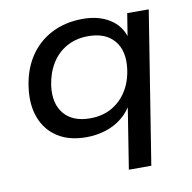

<svg xmlns="http://www.w3.org/2000/svg" viewBox="-77 -577 835 834"><g transform="rotate(-10 340.5 -160.0)"><path d="M425 180 470 -104H477Q458 -68 426.5 -42.5Q395 -17 354.5 -4Q314 9 268 9Q193 9 142.5 -23.5Q92 -56 70 -113.5Q48 -171 58 -246Q68 -324 105.5 -381Q143 -438 203.5 -469Q264 -500 341 -500Q411 -500 459.5 -469.5Q508 -439 523 -383L519 -385L536 -491H631L524 180ZM299 -69Q353 -69 394 -92Q435 -115 461 -156.5Q487 -198 494 -253Q504 -331 466 -376.5Q428 -422 351 -422Q298 -422 256.5 -399Q215 -376 189.5 -334.5Q164 -293 156 -238Q146 -160 184 -114.5Q222 -69 299 -69Z"/></g></svg>

Font: Nunito Sans 10pt SemiExpanded Medium
Style: Italic
Weight: 500
Width: 6
Italic angle: -9°
Designer: Vernon Adams
Foundry: Vernon Adams
Version: Version 3.101;gftools[0.9.27]